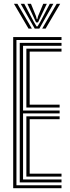

<svg xmlns="http://www.w3.org/2000/svg" viewBox="-20 -996 368 1016"><path d="M49.8 0V-800H305.5V-784.5H67V-15.5H305.5V0ZM119.5 -61.5V-380.5H295.5V-365.2H137V-77H305.5V-61.5ZM84.5 -30.8V-769.2H305.5V-753.8H102V-411.2H295.5V-396H102V-46.2H305.5V-30.8ZM119.5 -426.8V-738.5H305.5V-723H137V-442H295.5V-426.8ZM53.8 -976H72L148.8 -844.5H131ZM89.5 -976H108.5L158.5 -881.2L173.5 -856.2H178.5L193.5 -881.2L243.5 -976H262.5L188.2 -844.5H163.8ZM125 -976H143.8L170.5 -910.5L174.5 -894.5H177.5L181.5 -910.5L208.8 -976H227.8L191.5 -899.8L181.2 -877.5H171L160.5 -899.8ZM280 -976H298.5L221.2 -844.5H203.2Z"/></svg>

Font: Big Shoulders Inline Display Thin SemiBold
Style: Regular
Weight: 600
Version: Version 2.002